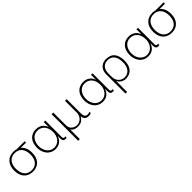

<svg xmlns="http://www.w3.org/2000/svg" viewBox="345 -1945 3577 3577"><g transform="rotate(-45 2133.5 -156.0)"><path d="M119 -250C119 -393 194 -476 310 -476C428 -476 501 -392 501 -250C501 -107 427 -24 310 -24C193 -24 119 -107 119 -250ZM599 -464V-500H389C365 -507 339 -511 311 -511C163 -511 73 -411 73 -250C73 -89 163 11 311 11C458 11 547 -89 547 -250C547 -345 516 -419 460 -464Z M902 -473C1021 -473 1096 -382 1096 -243C1096 -132 1026 -24 907 -24C793 -24 718 -125 718 -249C718 -371 785 -473 902 -473ZM1142 -502H1102V-370C1076 -449 1011 -511 902 -511C771 -511 674 -421 674 -250C674 -115 754 12 907 12C999 12 1070 -35 1103 -135V-56C1106 -16 1121 10 1167 10C1180 10 1190 8 1198 4V-30C1190 -27 1182 -25 1176 -25C1155 -25 1142 -41 1142 -62Z M1353 -54C1377 -14 1431 11 1490 11C1569 11 1625 -18 1664 -90C1671 -24 1708 13 1769 13C1797 13 1814 10 1840 0V-35C1821 -27 1799 -22 1779 -22C1728 -22 1706 -61 1706 -132V-501H1662V-184C1660 -94 1590 -21 1502 -21C1430 -21 1355 -71 1353 -156V-501H1309V198H1353Z M2147 -473C2266 -473 2341 -382 2341 -243C2341 -132 2271 -24 2152 -24C2038 -24 1963 -125 1963 -249C1963 -371 2030 -473 2147 -473ZM2387 -502H2347V-370C2321 -449 2256 -511 2147 -511C2016 -511 1919 -421 1919 -250C1919 -115 1999 12 2152 12C2244 12 2315 -35 2348 -135V-56C2351 -16 2366 10 2412 10C2425 10 2435 8 2443 4V-30C2435 -27 2427 -25 2421 -25C2400 -25 2387 -41 2387 -62Z M2594 -293C2594 -410 2658 -476 2758 -476C2875 -476 2934 -386 2934 -252V-241C2934 -124 2879 -23 2755 -23C2676 -23 2594 -90 2594 -197ZM2597 200V-86C2624 -35 2681 12 2758 12C2898 12 2977 -89 2977 -240C2977 -414 2907 -512 2747 -512C2644 -512 2554 -445 2554 -306V200Z M3345 -473C3464 -473 3539 -382 3539 -243C3539 -132 3469 -24 3350 -24C3236 -24 3161 -125 3161 -249C3161 -371 3228 -473 3345 -473ZM3585 -502H3545V-370C3519 -449 3454 -511 3345 -511C3214 -511 3117 -421 3117 -250C3117 -115 3197 12 3350 12C3442 12 3513 -35 3546 -135V-56C3549 -16 3564 10 3610 10C3623 10 3633 8 3641 4V-30C3633 -27 3625 -25 3619 -25C3598 -25 3585 -41 3585 -62Z M3778 -250C3778 -393 3853 -476 3969 -476C4087 -476 4160 -392 4160 -250C4160 -107 4086 -24 3969 -24C3852 -24 3778 -107 3778 -250ZM4258 -464V-500H4048C4024 -507 3998 -511 3970 -511C3822 -511 3732 -411 3732 -250C3732 -89 3822 11 3970 11C4117 11 4206 -89 4206 -250C4206 -345 4175 -419 4119 -464Z"/></g></svg>

Font: Perun ExtraLight
Style: Regular
Weight: 200
Foundry: Copyright (c) Stefan Peev, Context Ltd, 2016
Version: Version 1.089